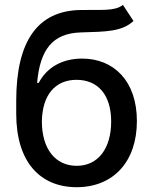

<svg xmlns="http://www.w3.org/2000/svg" viewBox="-20 -769 638 800"><path d="M536.2 -681.5 492.2 -748.6C457.7 -720.9 399.9 -729.4 313.9 -727.3C137.1 -723.7 47.6 -598 47.6 -348.7V-294.7C47.6 -94.5 147 11 299.4 11C451.7 11 550.4 -94.8 550.4 -264.6C550.4 -432.2 453.5 -524.9 322.1 -524.9C242.9 -524.9 176.8 -491.1 141.3 -423.7H134.6C146.7 -561.8 198.5 -630.3 316.4 -633.9C421.2 -637.1 487.6 -636.7 536.2 -681.5ZM154.5 -262.8C155.9 -373.2 210.2 -436.4 298.7 -436.4C388.5 -436.4 443.2 -373.2 443.2 -262.8C443.2 -149.9 388.5 -78.1 299.7 -78.1C209.5 -78.1 154.5 -150.2 154.5 -262.8Z"/></svg>

Font: Margiela Sans Medium
Style: Regular
Weight: 500
Designer: Stefan Endress, Andreas Faust
Version: Version 1.100;FEAKit 1.0